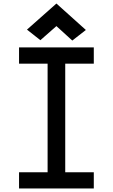

<svg xmlns="http://www.w3.org/2000/svg" viewBox="-20 -1069 640 1089"><path d="M250 0V-800H350V0ZM88 0V-92H512V0ZM88 -708V-800H512V-708ZM390 -839 300 -921 209 -841 133 -901 300 -1049 467 -899Z"/></svg>

Font: Victor Mono Thin
Style: Regular
Weight: 100
Monospace: yes
Designer: Rune Bjørnerås
Version: Version 1.561;gftools[0.9.30]